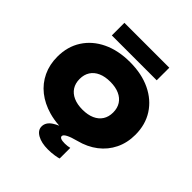

<svg xmlns="http://www.w3.org/2000/svg" viewBox="-305 -1164 1585 1585"><g transform="rotate(45 488.0 -371.0)"><path d="M640 206Q627 211 592 216.5Q557 222 519 222Q442 222 394.5 195Q347 168 347 124Q347 76 397 43Q418 29 446 17Q381 13 325 -3Q234 -29 168.5 -81Q103 -133 67.5 -208Q32 -283 32 -375Q32 -493 89 -581.5Q146 -670 248.5 -719Q351 -768 488 -768Q625 -768 727.5 -719Q830 -670 887 -581.5Q944 -493 944 -375Q944 -281 907 -205Q870 -129 802 -76.5Q734 -24 640 0Q582 15 551.5 31Q521 47 521 63Q521 89 583 89Q600 89 613.5 87Q627 85 640 82ZM292 -375Q292 -324 315.5 -287.5Q339 -251 383 -231.5Q427 -212 488 -212Q549 -212 593 -231.5Q637 -251 660.5 -287.5Q684 -324 684 -375Q684 -426 660.5 -462.5Q637 -499 593 -518.5Q549 -538 488 -538Q427 -538 383 -518.5Q339 -499 315.5 -462.5Q292 -426 292 -375ZM226 -817V-964H750V-817Z"/></g></svg>

Font: Bounded
Style: Regular
Weight: 900
Designer: Vlad Churkin
Version: Version 1.0